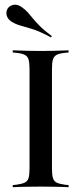

<svg xmlns="http://www.w3.org/2000/svg" viewBox="-20 -781 340 801"><path d="M140.3 -2.4Q117.7 -2.4 97.2 -2Q76.6 -1.6 60.5 -1.2Q44.4 -0.8 33.1 0V-8.9L49.2 -10.5Q71.8 -13.7 83.5 -19.4Q95.2 -25 99.2 -38.7Q103.2 -52.4 103.2 -78.2V-492.7Q103.2 -519.4 99.2 -532.7Q95.2 -546 83.5 -552Q71.8 -558.1 49.2 -560.5L33.1 -562.1V-571Q44.4 -571 60.5 -570.2Q76.6 -569.4 97.2 -569Q117.7 -568.5 140.3 -568.5H150H158.9Q182.3 -568.5 202.8 -569Q223.4 -569.4 239.5 -570.2Q255.6 -571 266.1 -571V-562.1L250 -560.5Q227.4 -558.1 216.1 -552Q204.8 -546 200.8 -532.7Q196.8 -519.4 196.8 -492.7V-78.2Q196.8 -52.4 200.8 -38.7Q204.8 -25 216.1 -19.4Q227.4 -13.7 250 -10.5L266.1 -8.9V0Q255.6 -0.8 239.5 -1.2Q223.4 -1.6 202.8 -2Q182.3 -2.4 158.9 -2.4H150ZM192.7 -625Q146 -650 116.5 -659.3Q87.1 -668.5 67.3 -673.8Q47.6 -679 29.8 -689.5Q12.1 -700.8 8.1 -716.1Q4 -731.5 11.3 -744.4Q20.2 -758.1 36.7 -760.9Q53.2 -763.7 70.2 -751.6Q85.5 -741.1 95.6 -729.8Q105.6 -718.5 116.9 -704.4Q128.2 -690.3 146.4 -672.2Q164.5 -654 196 -630.6Z"/></svg>

Font: Playfair 144pt SemiCondensed Medium
Style: Regular
Weight: 500
Width: 4
Designer: Claus Eggers Sørensen
Foundry: Claus Eggers Sørensen
Version: Version 2.203